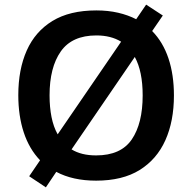

<svg xmlns="http://www.w3.org/2000/svg" viewBox="-20 -770 830 829"><path d="M731 -358Q731 -247 694 -164.5Q657 -82 583 -36Q509 10 395 10Q294 10 223 -28L178 39L106 -9L153 -78Q106 -127 82.5 -198.5Q59 -270 59 -359Q59 -470 95.5 -552Q132 -634 206.5 -679.5Q281 -725 396 -725Q447 -725 490 -715Q533 -705 568 -687L611 -750L683 -703L637 -636Q684 -588 707.5 -517.5Q731 -447 731 -358ZM596 -358Q596 -462 562 -524L289 -125Q310 -112 336.5 -105.5Q363 -99 395 -99Q502 -99 549 -168Q596 -237 596 -358ZM194 -358Q194 -307 202.5 -264.5Q211 -222 229 -190L503 -590Q459 -617 396 -617Q291 -617 242.5 -548Q194 -479 194 -358Z"/></svg>

Font: Noto Sans Tangsa SemiBold
Style: Regular
Weight: 600
Version: Version 1.504